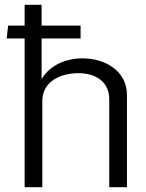

<svg xmlns="http://www.w3.org/2000/svg" viewBox="-20 -783 611 803"><path d="M157 0V-360C157 -444 235 -477 308 -477C378 -477 437 -443 437 -367V0H511V-385C511 -488 418 -539 325 -539C258 -539 189 -512 154 -452V-622H317V-676H154V-763H83V-676H14L8 -622H83V0Z"/></svg>

Font: Cheyenne Sans Light
Style: Regular
Weight: 300
Designer: The Public Sans project authors (U.S. Web Design System), Libre Franklin designed by Pablo Impallari and Rodrigo Fuenzal
Foundry: The Cheyenne Sans Project Authors
Version: Version 2.007